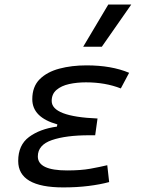

<svg xmlns="http://www.w3.org/2000/svg" viewBox="-20 -815 626 845"><path d="M258.3 9.8Q60.1 9.8 60.1 -106.4Q60.1 -176.8 107.9 -212.2Q155.8 -247.6 230.5 -257.8L232.4 -267.6Q122.1 -298.3 122.1 -378.4Q122.1 -433.6 154.5 -466.1Q187 -498.5 241.2 -512.9Q295.4 -527.3 360.8 -527.3Q470.7 -527.3 548.3 -494.6L511.7 -425.8Q443.4 -452.6 358.4 -452.6Q318.8 -452.6 284.4 -445.1Q250 -437.5 228.8 -419.4Q207.5 -401.4 207.5 -370.6Q207.5 -301.8 409.2 -293.5L398.9 -219.7H373Q270.5 -219.7 208.5 -198.5Q146.5 -177.2 146.5 -126.5Q146.5 -64.9 275.4 -64.9Q335.9 -64.9 377.7 -72.5Q419.4 -80.1 452.1 -87.9L460.4 -13.7Q420.4 -2.9 369.4 3.4Q318.4 9.8 258.3 9.8ZM346.2 -609.4 456.5 -794.9H557.6L428.2 -609.4Z"/></svg>

Font: Cascadia Code NF SemiLight
Style: Italic
Weight: 350
Italic angle: -10°
Monospace: yes
Designer: Aaron Bell
Foundry: Saja Typeworks
Version: Version 2404.023; ttfautohint (v1.8.4)